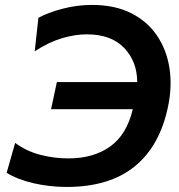

<svg xmlns="http://www.w3.org/2000/svg" viewBox="-20 -747 728 780"><path d="M250.5 12.5Q182 12.5 116.8 -2.5Q51.5 -17.5 7 -45L41.5 -166.5Q87.5 -132.5 144 -118Q200.5 -103.5 258 -103.5Q360 -103.5 427.5 -151.8Q495 -200 519.5 -303.5H187.5L211 -413.5H537.5Q537 -497.5 484.2 -552.5Q431.5 -607.5 332.5 -607.5Q285.5 -607.5 232 -591.8Q178.5 -576 121 -538.5L136 -674.5Q173.5 -695.5 233 -711.2Q292.5 -727 353.5 -727Q446 -727 512.2 -693.8Q578.5 -660.5 617.8 -602.5Q657 -544.5 668.5 -470Q680 -395.5 662.5 -313.5Q629.5 -154 527 -70.8Q424.5 12.5 250.5 12.5Z"/></svg>

Font: Commissioner SemiBold
Style: Italic
Weight: 600
Italic angle: -12°
Designer: Kostas Bartsokas
Foundry: Kostas Bartsokas
Version: Version 1.000; ttfautohint (v1.8.3)